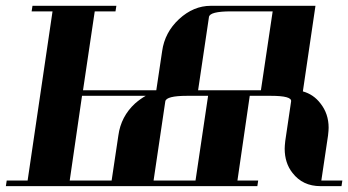

<svg xmlns="http://www.w3.org/2000/svg" viewBox="-20 -635 1188 655"><path d="M0 0 2.9 -19H74.2L159.2 -596.2H87.9L90.8 -615.2H377L374 -596.2H303.2L263.2 -327.1H513.2L533.2 -460.9Q542 -524.4 590.8 -569.8Q640.1 -615.2 699.2 -615.2H1056.2L1013.2 -323.2Q1049.8 -313 1073.2 -282.2Q1101.1 -247.1 1101.1 -199.2Q1101.1 -190.4 1099.1 -172.9L1076.2 -19H1147.9L1145 0H1073.2Q1012.7 0 978 -44.9Q951.2 -78.6 951.2 -127.9Q951.2 -136.2 953.1 -153.8L973.1 -289.1Q976.1 -308.1 903.8 -308.1H832L790 -19H860.8L857.9 0ZM217.8 -19H360.8L383.8 -172.9Q392.6 -237.8 440.9 -282.2Q459 -297.9 477.1 -308.1H259.8ZM503.9 -19H647L689.9 -308.1H618.2Q546.9 -308.1 543.9 -289.1ZM655.8 -327.1H870.1L910.2 -596.2H768.1Q695.8 -596.2 692.9 -577.1Z"/></svg>

Font: Hjet
Style: Italic
Weight: 400
Designer: T. Christopher White
Version: Version 1.2